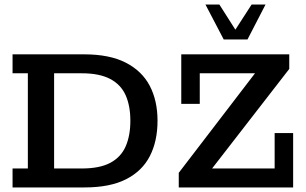

<svg xmlns="http://www.w3.org/2000/svg" viewBox="-20 -821 1342 841"><path d="M35 0V-83H102V-500H35V-583H348Q460 -583 531 -546.5Q602 -510 636 -445Q670 -380 670 -292Q670 -203 636.5 -137.5Q603 -72 532.5 -36Q462 0 350 0ZM217 -83H338Q417 -83 463.5 -108Q510 -133 530.5 -180Q551 -227 551 -292Q551 -357 530.5 -403.5Q510 -450 463 -475Q416 -500 338 -500H217ZM763 0V-64L1097 -500H855V-366H774V-583H1247V-519L909 -83H1183V-238H1264V0ZM960 -648 880 -801H941L1011 -691L1082 -801H1143L1064 -648Z"/></svg>

Font: Rokkitt SemiBold
Style: Regular
Weight: 600
Designer: Vernon Adams
Foundry: Vernon Adams
Version: Version 3.103